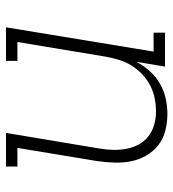

<svg xmlns="http://www.w3.org/2000/svg" viewBox="11 -581 578 640"><g transform="rotate(-90 300.0 -261.0)"><path d="M240 8Q212 8 184.5 1Q157 -6 136 -22.5Q115 -39 101.5 -62.5Q88 -86 82.5 -113Q77 -140 78 -168.5Q79 -197 83 -226L127 -492H65V-530H177L125 -219Q121 -196 120.5 -173Q120 -150 124 -128.5Q128 -107 138.5 -87.5Q149 -68 166 -55Q183 -42 204.5 -36Q226 -30 249 -30Q271 -30 293 -34.5Q315 -39 335.5 -49.5Q356 -60 373 -76.5Q390 -93 402 -112.5Q414 -132 420.5 -153.5Q427 -175 431 -197L480 -492H417V-530H529L448 -38H511V0H398L414 -95Q401 -71 382.5 -50.5Q364 -30 340.5 -16.5Q317 -3 291 2.5Q265 8 240 8Z"/></g></svg>

Font: Iosevka Slab XLtExObl
Style: Regular
Weight: 200
Width: 7
Italic angle: -9°
Monospace: yes
Designer: Belleve Invis
Foundry: Belleve Invis
Version: Version 11.1.1; ttfautohint (v1.8.3)